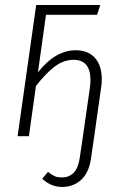

<svg xmlns="http://www.w3.org/2000/svg" viewBox="-20 -542 484 764"><path d="M385 -226Q385 -209 382 -191L355 0L342 89Q334 145 303 173.5Q272 202 227 202Q183 202 148 169L171 142Q186 154 197.5 159Q209 164 227 164Q254 164 272.5 146Q291 128 297 88L310 0L337 -188Q340 -208 340 -223Q340 -304 273 -304Q233 -304 197.5 -277Q162 -250 123 -200L95 0H50L124 -522H379L366 -483H163L131 -254Q200 -342 281 -342Q331 -342 358 -311.5Q385 -281 385 -226Z"/></svg>

Font: Fira Sans Extra Condensed ExtraLight
Style: Italic
Weight: 275
Width: 3
Italic angle: -8°
Designer: Carrois Corporate & Edenspiekermann AG
Foundry: Carrois Corporate GbR & Edenspiekermann AG
Version: Version 4.203